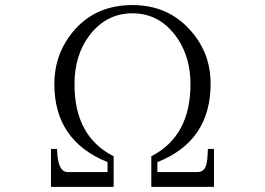

<svg xmlns="http://www.w3.org/2000/svg" viewBox="-20 -788 1040 754"><path d="M402.3 -112.3V-151.4Q193.4 -235.4 193.4 -458Q193.4 -563.5 252.4 -645Q340.8 -768.1 500 -768.1Q643.1 -768.1 731.9 -664.1Q807.1 -577.1 807.1 -459Q807.1 -233.9 598.1 -151.4V-112.3H754.4Q781.7 -112.3 789.6 -139.2Q794.9 -155.8 796.4 -203.1H820.3V-54.2H574.2V-174.3Q728 -253.4 728 -457Q728 -559.6 679.2 -633.8Q611.8 -735.8 500 -735.8Q399.4 -735.8 333.5 -651.9Q272.5 -573.2 272.5 -457Q272.5 -252 426.3 -174.3V-54.2H180.2V-203.1H204.1Q205.6 -112.3 246.1 -112.3Z"/></svg>

Font: I.Ming
Style: Regular
Weight: 400
Designer: Ichiten Fonts Project
Version: Version 6.11; Dec 27, 2019